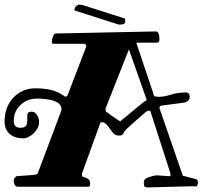

<svg xmlns="http://www.w3.org/2000/svg" viewBox="-22 -809 889 837"><path d="M364 5H56Q47 5 42.5 -2.5Q38 -10 38 -21Q38 -32 50 -41Q62 -42 77.5 -43Q93 -44 107 -45Q139 -47 142 -52L245 -326L246 -333Q246 -372 165 -378Q147 -380 137 -379Q97 -379 67.5 -351.5Q38 -324 38 -281Q38 -252 66 -252Q86 -252 91.5 -261Q97 -270 97 -285V-309Q100 -318 104 -320Q108 -322 116.5 -322Q125 -322 131 -317Q137 -312 141 -305Q149 -290 148.5 -276Q148 -262 141.5 -250Q135 -238 125 -228Q101 -206 80 -206Q41 -206 19.5 -225.5Q-2 -245 -2 -278.5Q-2 -312 8 -338Q18 -364 36 -383Q75 -424 130 -424Q168 -424 198 -417.5Q228 -411 262 -388L264 -387Q265 -387 269 -390Q273 -393 273 -395L354 -606V-609Q354 -611 351.5 -614.5Q349 -618 347 -618H211Q204 -618 204 -626.5Q204 -635 208.5 -649Q213 -663 222 -663L657 -672Q665 -672 669 -663.5Q673 -655 673 -639Q673 -623 663 -623H572L645 -406Q647 -395 650 -391Q653 -387 673 -387Q693 -387 723.5 -396.5Q754 -406 788 -406Q805 -406 805 -387Q805 -375 796 -368.5Q787 -362 776 -361L685 -349Q673 -349 673 -338L775 -43L829 -29Q841 -27 841 -15Q841 -3 835 4Q829 3 823 3H811L622 8Q611 8 608 4Q605 0 605 -14Q605 -28 619 -33.5Q633 -39 644.5 -42Q656 -45 665.5 -44.5Q675 -44 686 -43Q708 -41 721 -41V-53L633 -326H622Q618 -326 578 -290L529 -246Q519 -236 515.5 -227Q512 -218 497 -218Q482 -218 473.5 -227Q465 -236 457.5 -247Q450 -258 441.5 -267Q433 -276 425.5 -276Q418 -276 418 -275.5Q418 -275 417 -275H416L337 -57Q335 -55 335 -47.5Q335 -40 340 -38L353 -34Q360 -31 365.5 -26Q371 -21 371 -8Q371 5 364 5ZM439 -338 438 -332Q438 -324 440.5 -322Q443 -320 450 -316L464 -305L482 -293Q490 -287 502 -280L605 -365Q617 -371 617 -372.5Q617 -374 616 -376V-378L540 -594ZM523 -725 524 -720Q524 -708 519 -705Q514 -702 503 -702H496Q494 -702 492 -703L304 -763Q303 -763 303 -764V-766Q303 -777 311 -783Q318 -789 323 -789L324 -788H330H335L523 -728Z"/></svg>

Font: Miltonian Tattoo
Style: Regular
Weight: 400
Designer: Pablo Impallari
Foundry: Pablo Impallari
Version: Version 1.008